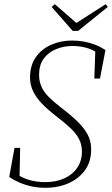

<svg xmlns="http://www.w3.org/2000/svg" viewBox="-20 -880 533 914"><path d="M24 -38 49 -176H76L73 -34L47 -59Q81 -35 117 -24Q153 -13 195 -13Q247 -13 286.5 -31Q326 -49 348 -82Q370 -115 370 -158Q370 -192 356 -218.5Q342 -245 314.5 -271Q287 -297 246 -328Q205 -360 178 -388.5Q151 -417 137 -447Q123 -477 123 -512Q123 -568 150 -607Q177 -646 222.5 -666.5Q268 -687 323 -687Q353 -687 380 -682Q407 -677 432 -667.5Q457 -658 482 -642L456 -506H429L434 -647L452 -624Q419 -645 389 -653Q359 -661 326 -661Q282 -661 245.5 -645.5Q209 -630 187.5 -600Q166 -570 166 -524Q166 -492 178 -466Q190 -440 214 -416.5Q238 -393 273 -366Q319 -331 350 -300.5Q381 -270 397.5 -239Q414 -208 414 -168Q414 -111 385 -70.5Q356 -30 307 -8Q258 14 195 14Q163 14 131.5 7.5Q100 1 72.5 -11Q45 -23 24 -38ZM241 -860 356 -760H327L483 -860L493 -847L352 -733H326L226 -847Z"/></svg>

Font: Source Serif 4 36pt Light
Style: Italic
Weight: 300
Italic angle: -12°
Designer: Frank Grießhammer
Foundry: Adobe Systems Incorporated
Version: Version 4.004;hotconv 1.0.116;makeotfexe 2.5.65601